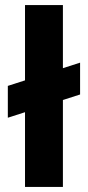

<svg xmlns="http://www.w3.org/2000/svg" viewBox="-20 -740 348 760"><path d="M11 -274V-400L297 -492V-366ZM79 0V-720H229V0Z"/></svg>

Font: DM Sans 10pt Black
Style: Regular
Weight: 900
Version: Version 4.004;gftools[0.9.30]